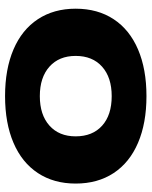

<svg xmlns="http://www.w3.org/2000/svg" viewBox="58 -630 585 740"><g transform="rotate(90 350.0 -259.5)"><path d="M687 -259Q687 -175 646.5 -113.5Q606 -52 530 -19.5Q454 13 350 13Q246 13 170 -19.5Q94 -52 53.5 -113.5Q13 -175 13 -259Q13 -344 53.5 -405.5Q94 -467 170 -499.5Q246 -532 350 -532Q454 -532 530 -499.5Q606 -467 646.5 -405.5Q687 -344 687 -259ZM350 -121Q422 -121 463.5 -158Q505 -195 505 -259Q505 -324 464 -361Q423 -398 350 -398Q278 -398 236.5 -361Q195 -324 195 -259Q195 -195 236.5 -158Q278 -121 350 -121Z"/></g></svg>

Font: Non Bureau Extended
Style: Bold
Weight: 700
Width: 7
Designer: Jona Saucedo
Foundry: Non Foundry
Version: Version 1.000; ttfautohint (v1.8.4)